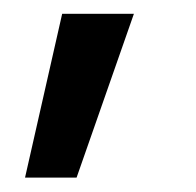

<svg xmlns="http://www.w3.org/2000/svg" viewBox="-20 -128 278 273"><path d="M88.9 124.5 170.4 -108.4H68.4L15.6 124.5Z"/></svg>

Font: Ride
Style: Regular
Weight: 400
Version: Version 3.000